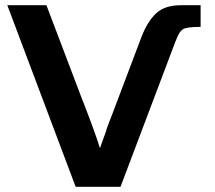

<svg xmlns="http://www.w3.org/2000/svg" viewBox="-20 -715 824 736"><path d="M8 -695H158L298 -326V-327Q349 -195 363 -147Q379 -191 388 -216H387Q391 -228 399.5 -249.5Q408 -271 411 -279L521 -570Q544 -631 577.5 -663Q611 -695 673 -695H749V-612Q696 -612 681.5 -603Q667 -594 656 -564Q655 -562 653.5 -558Q652 -554 651 -552L442 1H270Z"/></svg>

Font: Coval
Style: ExtraBold
Weight: 800
Foundry: Context Ltd
Version: Version 001.000